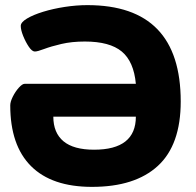

<svg xmlns="http://www.w3.org/2000/svg" viewBox="-20 -728 766 749"><path d="M339 1Q182 1 101 -80Q20 -161 20 -317Q20 -331 30 -351Q40 -371 53.5 -386Q67 -401 76 -401H510Q502 -488 455 -527Q408 -566 311 -566Q260 -566 219.5 -556.5Q179 -547 152.5 -537Q126 -527 116 -527Q105 -527 92.5 -545.5Q80 -564 70.5 -587.5Q61 -611 61 -627Q61 -641 85 -655.5Q109 -670 148 -682Q187 -694 232.5 -701Q278 -708 321 -708Q685 -708 685 -332Q685 -163 596 -81Q507 1 339 1ZM347 -144Q510 -144 510 -273H188Q188 -210 227.5 -177Q267 -144 347 -144Z"/></svg>

Font: Asap Semi Expanded ExtraBold
Style: Regular
Weight: 800
Width: 6
Designer: Pablo Cosgaya
Foundry: Omnibus-Type
Version: Version 3.001; ttfautohint (v1.8.4.7-5d5b)